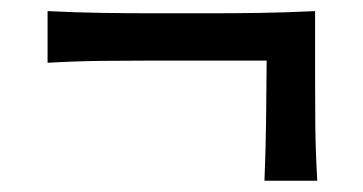

<svg xmlns="http://www.w3.org/2000/svg" viewBox="-20 -488 644 341"><path d="M449.7 -167Q452.1 -226.6 452.6 -277.1Q453.1 -327.6 453.6 -380.4H250Q209 -380.4 161.9 -379.9Q114.7 -379.4 64.5 -376.5V-468.3Q114.7 -465.8 161.9 -465.1Q209 -464.4 250 -464.4H354Q395 -464.4 442.1 -465.1Q489.3 -465.8 539.6 -468.3V-352.5Q539.6 -311.5 540 -264.4Q540.5 -217.3 543.5 -167Z"/></svg>

Font: Pinar Medium
Style: Regular
Weight: 500
Designer: Amin Abedi
Version: Version 3.000